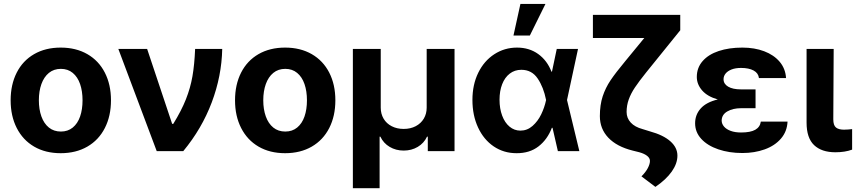

<svg xmlns="http://www.w3.org/2000/svg" viewBox="-20 -784 4442 996"><path d="M35.2 -263.7Q35.2 -345.2 66.7 -407.2Q98.1 -469.2 157 -503.2Q215.8 -537.1 294.9 -537.1Q374 -537.1 433.1 -503.2Q492.2 -469.2 523.9 -407.2Q555.7 -345.2 555.7 -263.7Q555.7 -182.1 523.9 -119.9Q492.2 -57.6 433.1 -23.4Q374 10.7 294.9 10.7Q215.8 10.7 157.2 -23.4Q98.6 -57.6 66.9 -119.9Q35.2 -182.1 35.2 -263.7ZM408.2 -263.7Q408.2 -311 395.5 -347.9Q382.8 -384.8 357.4 -405.8Q332 -426.8 295.9 -426.8Q259.3 -426.8 233.6 -405.8Q208 -384.8 194.8 -347.9Q181.6 -311 181.6 -263.7Q181.6 -216.8 194.8 -179.9Q208 -143.1 233.6 -122.3Q259.3 -101.6 295.9 -101.6Q332 -101.6 357.4 -122.3Q382.8 -143.1 395.5 -179.7Q408.2 -216.3 408.2 -263.7Z M593.8 -530.3H743.2L873 -141.6H878.9Q921.4 -210.4 944.6 -269.3Q967.8 -328.1 978.3 -388.2Q988.8 -448.2 992.2 -530.3H1132.8Q1129.9 -389.2 1078.4 -252.7Q1026.9 -116.2 930.7 0H793Z M1199.2 -263.7Q1199.2 -345.2 1230.7 -407.2Q1262.2 -469.2 1321 -503.2Q1379.9 -537.1 1459 -537.1Q1538.1 -537.1 1597.2 -503.2Q1656.2 -469.2 1688 -407.2Q1719.7 -345.2 1719.7 -263.7Q1719.7 -182.1 1688 -119.9Q1656.2 -57.6 1597.2 -23.4Q1538.1 10.7 1459 10.7Q1379.9 10.7 1321.3 -23.4Q1262.7 -57.6 1231 -119.9Q1199.2 -182.1 1199.2 -263.7ZM1572.3 -263.7Q1572.3 -311 1559.6 -347.9Q1546.9 -384.8 1521.5 -405.8Q1496.1 -426.8 1460 -426.8Q1423.3 -426.8 1397.7 -405.8Q1372.1 -384.8 1358.9 -347.9Q1345.7 -311 1345.7 -263.7Q1345.7 -216.8 1358.9 -179.9Q1372.1 -143.1 1397.7 -122.3Q1423.3 -101.6 1460 -101.6Q1496.1 -101.6 1521.5 -122.3Q1546.9 -143.1 1559.6 -179.7Q1572.3 -216.3 1572.3 -263.7Z M1810.5 -530.3H1955.1V-225.6Q1955.1 -193.4 1970 -168.2Q1984.9 -143.1 2012 -129.2Q2039.1 -115.2 2074.2 -115.2Q2109.4 -115.2 2136.5 -129.4Q2163.6 -143.6 2178.5 -168.7Q2193.4 -193.8 2193.4 -225.6V-530.3H2337.9V0H2199.2V-75.2H2195.3Q2179.2 -41 2147 -22Q2114.7 -2.9 2074.2 -2.9Q2033.7 -2.9 2001.5 -22Q1969.2 -41 1953.1 -75.2H1949.2V192.4H1810.5Z M2430.7 -265.6Q2430.7 -344.7 2460.9 -406.5Q2491.2 -468.3 2544.2 -502.7Q2597.2 -537.1 2662.1 -537.1Q2725.6 -537.1 2772 -503.7Q2818.4 -470.2 2840.8 -412.1H2843.3L2868.2 -530.3H2978.5L2921.4 -265.1L2985.4 0H2874L2846.2 -121.1H2842.8Q2819.8 -60.5 2773.7 -24.7Q2727.5 11.2 2659.2 10.7Q2593.3 10.7 2541.3 -24.4Q2489.3 -59.6 2460 -122.6Q2430.7 -185.5 2430.7 -265.6ZM2679.7 -106.4Q2714.8 -106.4 2742.4 -130.6Q2770 -154.8 2787.4 -190.7Q2804.7 -226.6 2812.5 -263.7L2813 -265.1L2812.5 -266.6Q2799.8 -331.1 2769.3 -376.5Q2738.8 -421.9 2684.6 -421.9Q2649.9 -421.9 2624.3 -402.1Q2598.6 -382.3 2585 -347.2Q2571.3 -312 2571.3 -266.6Q2571.3 -220.7 2585 -184.1Q2598.6 -147.5 2623.3 -127Q2647.9 -106.4 2679.7 -106.4ZM2679.7 -763.7H2809.6L2728.5 -599.6H2643.6Z M3508.8 -627 3332 -408.2Q3294.4 -361.3 3273.7 -330.3Q3252.9 -299.3 3241.7 -268.3Q3230.5 -237.3 3230.5 -203.1Q3230.5 -171.4 3252 -148.2Q3273.4 -125 3313.5 -114.3L3351.6 -102.5Q3420.9 -83.5 3457.5 -51Q3494.1 -18.6 3494.1 23.4Q3494.1 64.5 3464.6 106.2Q3435.1 147.9 3379.9 185.5L3307.6 130.9Q3329.6 108.9 3340.6 87.9Q3351.6 66.9 3351.6 50.8Q3351.6 36.1 3337.2 24.7Q3322.8 13.2 3296.9 5.9L3261.7 -2.9Q3179.7 -23.4 3135.7 -69.6Q3091.8 -115.7 3091.8 -181.6Q3091.8 -239.7 3106.4 -284.2Q3121.1 -328.6 3147.2 -367.4Q3173.3 -406.2 3223.6 -466.8L3322.3 -586.9H3055.7V-707H3508.8Z M3703.6 -268.1Q3649.9 -283.2 3622.3 -314.9Q3594.7 -346.7 3594.7 -384.8Q3594.7 -432.6 3624.8 -467Q3654.8 -501.5 3708.3 -519.3Q3761.7 -537.1 3831.1 -537.1Q3894 -537.1 3944.3 -518.1Q3994.6 -499 4024.7 -463.4Q4054.7 -427.7 4057.6 -378.9H3917Q3914.1 -404.8 3889.4 -418.2Q3864.7 -431.6 3824.2 -431.6Q3795.4 -431.6 3774.9 -423.6Q3754.4 -415.5 3743.9 -402.3Q3733.4 -389.2 3733.4 -373Q3733.4 -348.6 3757.3 -334.5Q3781.2 -320.3 3824.2 -320.3H3899.4V-222.7H3824.2Q3782.2 -222.7 3753.2 -206.1Q3724.1 -189.5 3723.6 -158.2Q3724.1 -141.1 3736.1 -127.2Q3748 -113.3 3770.5 -105Q3793 -96.7 3824.2 -96.7Q3873 -96.7 3897.9 -110.8Q3922.9 -125 3926.8 -153.3H4065.4Q4063 -101.6 4031 -64.7Q3999 -27.8 3946.5 -9Q3894 9.8 3831.1 9.8Q3762.2 9.8 3706.3 -9.3Q3650.4 -28.3 3618.2 -63.2Q3585.9 -98.1 3585.9 -144.5Q3585.9 -189 3615 -221.4Q3644 -253.9 3703.6 -268.1Z M4304.7 -530.3 4302.7 -165Q4302.7 -134.3 4316.4 -122.8Q4330.1 -111.3 4358.4 -111.3Q4370.1 -111.3 4381.1 -112.3Q4392.1 -113.3 4400.4 -114.3V-7.8Q4363.8 5.9 4313.5 5.9Q4242.2 5.9 4203.1 -31.2Q4164.1 -68.4 4164.1 -147.5V-530.3Z"/></svg>

Font: Pretendard GOV
Style: Bold
Weight: 700
Designer: Base glyphs from Inter by Rasmus Andersson; Hangeul glyphs from Noto Sans CJK(Source Han Sans) by Jang Soo-young and Kan
Foundry: Kil Hyung-jin
Version: Version 1.309